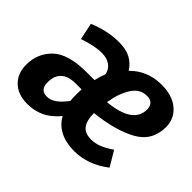

<svg xmlns="http://www.w3.org/2000/svg" viewBox="-116 -759 989 989"><g transform="rotate(45 378.5 -264.5)"><path d="M406 -475Q437 -508 480.5 -526.5Q524 -545 576 -545Q656 -545 701.5 -506Q747 -467 747 -407Q747 -305 660.5 -257.5Q574 -210 433 -195Q434 -138 454.5 -113Q475 -88 517 -88Q548 -88 577 -99.5Q606 -111 640 -135L689 -53Q600 16 499 16Q439 16 396 -6Q353 -28 330 -70Q292 -24 249.5 -4.5Q207 15 157 15Q89 15 49.5 -23Q10 -61 10 -124Q10 -207 67 -262Q124 -317 259 -317H315Q324 -354 334 -378Q328 -409 304 -426Q280 -443 243 -443Q191 -443 116 -417L97 -509Q185 -545 265 -545Q317 -545 350.5 -527.5Q384 -510 406 -475ZM441 -282Q614 -299 614 -401Q614 -424 602 -437.5Q590 -451 564 -451Q513 -451 482.5 -402.5Q452 -354 441 -282ZM261 -236Q152 -236 152 -138Q152 -83 201 -83Q227 -83 251.5 -100Q276 -117 303 -153Q301 -166 301 -200Q301 -227 302 -236Z"/></g></svg>

Font: Fira Sans Condensed SemiBold
Style: Italic
Weight: 600
Width: 3
Italic angle: -8°
Designer: bBox Type GmbH & Carrois Corporate GbR & Edenspiekermann AG
Foundry: bBox Type GmbH & Carrois Corporate GbR & Edenspiekermann AG
Version: Version 4.301